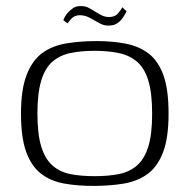

<svg xmlns="http://www.w3.org/2000/svg" viewBox="-20 -604 623 631"><path d="M287 7Q233 7 189.5 -1Q146 -9 114.5 -33.5Q83 -58 66 -105Q49 -152 49 -231Q49 -311 68 -359Q87 -407 120 -430.5Q153 -454 198.5 -461.5Q244 -469 297 -469Q350 -469 393.5 -460.5Q437 -452 468.5 -428Q500 -404 517 -357Q534 -310 534 -231Q534 -150 515.5 -102.5Q497 -55 464 -31.5Q431 -8 386 -0.5Q341 7 287 7ZM291 -25Q336 -25 371 -32Q406 -39 430.5 -60.5Q455 -82 467.5 -122.5Q480 -163 480 -231Q480 -298 467.5 -339Q455 -380 430.5 -401Q406 -422 371 -429.5Q336 -437 291 -437Q245 -437 210.5 -429.5Q176 -422 152 -401Q128 -380 115.5 -339Q103 -298 103 -231Q103 -163 115.5 -122.5Q128 -82 152 -60.5Q176 -39 210.5 -32Q245 -25 291 -25ZM339 -520Q322 -519 306.5 -528Q291 -537 275 -545.5Q259 -554 243 -554Q226 -554 216 -544Q206 -534 202 -527L188 -538Q189 -540 192.5 -547.5Q196 -555 203.5 -563Q211 -571 220.5 -577.5Q230 -584 244 -584Q261 -585 276.5 -575.5Q292 -566 307.5 -557Q323 -548 338 -548Q358 -548 368 -560Q378 -572 382 -580L396 -567Q395 -565 391 -557.5Q387 -550 380.5 -541.5Q374 -533 363.5 -526.5Q353 -520 339 -520Z"/></svg>

Font: Genos Light
Style: Regular
Weight: 300
Designer: Robert E. Leuschke
Foundry: Robert E. Leuschke
Version: Version 1.010